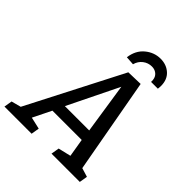

<svg xmlns="http://www.w3.org/2000/svg" viewBox="-278 -1051 1200 1200"><g transform="rotate(45 321.5 -451.0)"><path d="M466 -702 580 -72 639 -54 630 0H380L389 -54L473 -74L453 -194H194L134 -72L213 -54L204 0H-36L-27 -54L37 -71L360 -699ZM444 -269 393 -604 229 -269ZM565 -782Q565 -775 563 -757H503Q505 -792 486.5 -810.5Q468 -829 439 -829Q406 -829 380 -809Q354 -789 345 -755L287 -759Q296 -827 341.5 -864.5Q387 -902 443 -902Q495 -902 530 -870.5Q565 -839 565 -782Z"/></g></svg>

Font: Bitter Pro Medium
Style: Italic
Weight: 500
Italic angle: -9°
Designer: Sol Matas, and Bitter project Authors
Foundry: Sol Matas
Version: Version 1.010